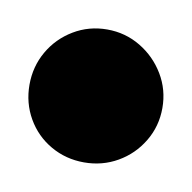

<svg xmlns="http://www.w3.org/2000/svg" viewBox="-74 -385 249 249"><g transform="rotate(10 50.5 -260.5)"><path d="M-37 -260Q-37 -236 -25.5 -216Q-14 -196 6 -184.5Q26 -173 50 -173Q74 -173 94 -184.5Q114 -196 126 -216Q138 -236 138 -260Q138 -284 126 -304Q114 -324 94 -336Q74 -348 50 -348Q26 -348 6 -336Q-14 -324 -25.5 -304Q-37 -284 -37 -260Z"/></g></svg>

Font: Linefont
Style: Bold
Weight: 700
Monospace: yes
Version: Version 3.002;gftools[0.9.33]